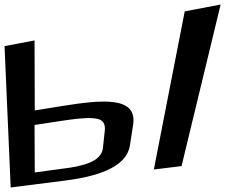

<svg xmlns="http://www.w3.org/2000/svg" viewBox="-75 -791 991 845"><path d="M724 -60 896 -771 738 -741 602 -45ZM202 -325 78 -305 77 -613 -55 -588 -28 34 209 4C387 -18 485 -69 497 -152L511 -243C530 -370 367 -351 202 -325ZM203 -49 78 -32 77 -241 215 -262C282 -272 328 -274 353 -268C379 -263 390 -244 386 -214L378 -140C372 -78 285 -59 203 -49Z"/></svg>

Font: Gamestation Warped
Style: Regular
Weight: 400
Designer: Jonas Hecksher
Foundry: Jonas Hecksher, Playtypeª, e-types AS
Version: Version 1.003